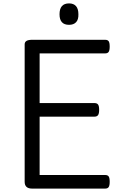

<svg xmlns="http://www.w3.org/2000/svg" viewBox="-20 -1109 703 1129"><path d="M169 0Q147 0 136 -10Q125 -20 125 -40V-848Q125 -862 136 -868.5Q147 -875 169 -875H598Q613 -875 619 -866.5Q625 -858 625 -835Q625 -813 619 -804Q613 -795 598 -795H213V-503H535Q550 -503 556.5 -494.5Q563 -486 563 -463Q563 -441 556.5 -432Q550 -423 535 -423H213V-80H598Q613 -80 619 -71.5Q625 -63 625 -40Q625 -18 619 -9Q613 0 598 0ZM386 -963Q358 -963 344 -978.5Q330 -994 330 -1025Q330 -1057 344 -1073Q358 -1089 386 -1089Q413 -1089 427 -1073Q441 -1057 441 -1025Q442 -994 427.5 -978.5Q413 -963 386 -963Z"/></svg>

Font: Playwrite IT Moderna
Style: Regular
Weight: 400
Designer: Veronika Burian, José Scaglione
Foundry: TypeTogether
Version: Version 1.002